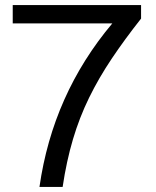

<svg xmlns="http://www.w3.org/2000/svg" viewBox="-20 -734 614 754"><path d="M135 0Q161 -182 232.5 -342.5Q304 -503 421 -642H30V-714H534V-661Q470 -580 419 -504Q368 -428 330 -350.5Q292 -273 266.5 -187Q241 -101 226 0Z"/></svg>

Font: Noto Sans Nag Mundari
Style: Regular
Weight: 400
Designer: Muthu Nedumaran
Version: Version 1.000; ttfautohint (v1.8.4.7-5d5b)